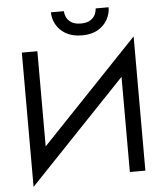

<svg xmlns="http://www.w3.org/2000/svg" viewBox="-61 -959 897 1047"><g transform="rotate(-5 387.5 -435.0)"><path d="M257 -905H328Q328 -892 335 -874.5Q342 -857 361 -843.5Q380 -830 415 -830Q450 -830 469 -843.5Q488 -857 495 -874.5Q502 -892 502 -905H573Q573 -871 555.5 -838.5Q538 -806 503 -785.5Q468 -765 415 -765Q363 -765 327.5 -785.5Q292 -806 274.5 -838.5Q257 -871 257 -905ZM165 -700V-179L695 -735V0H610V-521L80 35V-700Z"/></g></svg>

Font: Jost*
Style: Regular
Weight: 400
Version: Version 3.7